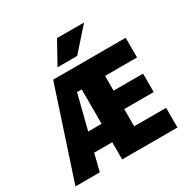

<svg xmlns="http://www.w3.org/2000/svg" viewBox="-208 -1161 1333 1353"><g transform="rotate(-30 458.0 -485.0)"><path d="M493 -790H333L433 -970H653ZM263 -730H853V-570H593V-450H833V-300H593V-160H853V0H403V-140H256L221 0H23ZM294 -290H403V-570H365Z"/></g></svg>

Font: M PLUS 1p Black
Style: Regular
Weight: 900
Version: Version 1.061